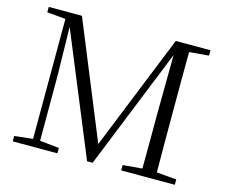

<svg xmlns="http://www.w3.org/2000/svg" viewBox="-102 -863 1174 1000"><g transform="rotate(15 485.0 -362.5)"><path d="M731 0H917V-29L810 -38C809 -136 809 -235 809 -335V-390C809 -490 809 -590 810 -687L915 -696V-725H728L477 -102L222 -725H43V-696L143 -687L142 -40L43 -29V0H284V-29L180 -40V-393L175 -653L444 0H474L736 -651L733 -325C733 -234 733 -136 732 -38L628 -29V0Z"/></g></svg>

Font: Noto Serif SC Light
Style: Regular
Weight: 300
Designer: Ryoko NISHIZUKA 西塚涼子 (kana & ideographs); Frank Grießhammer (Latin, Greek & Cyrillic); Wenlong ZHANG 张文龙 (bopomofo); San
Foundry: Adobe
Version: Version 2.001;hotconv 1.1.0;makeotfexe 2.6.0